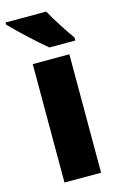

<svg xmlns="http://www.w3.org/2000/svg" viewBox="-133 -816 534 866"><g transform="rotate(-15 134.5 -383.0)"><path d="M176 -766H-14V-756C18 -722 109 -637 148 -606H269V-620C246 -651 198 -725 176 -766ZM227 0V-553H56V0Z"/></g></svg>

Font: Noto Sans Arabic UI Cn Bk
Style: Regular
Weight: 900
Width: 3
Designer: Monotype Design Team, Nadine Chahine and Nizar Qandah
Foundry: Monotype Imaging Inc.
Version: Version 2.010